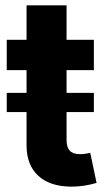

<svg xmlns="http://www.w3.org/2000/svg" viewBox="-20 -696 395 724"><path d="M334 -273.4H5.4V-345.7H334ZM80.1 -147.9V-675.8H231V-168Q231 -140.6 243.2 -127.7Q255.4 -114.7 282.2 -114.7Q299.8 -114.7 320.3 -119.6L344.2 -6.3Q295.9 7.8 250.5 7.8Q168.9 7.8 124.5 -33Q80.1 -73.7 80.1 -147.9ZM5.4 -545.9H334V-431.6H5.4Z"/></svg>

Font: Inter Tight Stencil
Style: Bold
Weight: 700
Designer: Rasmus Andersson
Foundry: rsms
Version: Version 3.004;Glyphs 3.1.2 (3151)